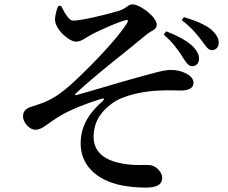

<svg xmlns="http://www.w3.org/2000/svg" viewBox="-20 -797 1040 876"><path d="M946 -568C963 -568 977 -580 978 -599C979 -622 967 -641 944 -662C916 -685 870 -704 819 -719L809 -705C856 -670 880 -638 899 -613C918 -589 928 -569 946 -568ZM855 -495C874 -494 887 -507 888 -527C889 -547 879 -567 856 -589C829 -613 787 -636 738 -654L727 -639C772 -600 792 -569 811 -540C827 -515 838 -496 855 -495ZM642 59C693 59 720 47 720 14C720 -12 692 -39 669 -43C642 -47 597 -40 543 -50C462 -63 408 -100 407 -171C407 -249 448 -293 491 -325C543 -364 641 -382 710 -384C751 -386 781 -384 805 -384C846 -384 863 -398 863 -419C863 -456 804 -478 762 -478C724 -478 681 -463 609 -444C541 -426 408 -385 328 -363C323 -362 321 -366 325 -370C432 -469 558 -563 648 -639C670 -658 695 -660 695 -684C695 -720 619 -777 585 -777C563 -777 560 -760 524 -748C462 -729 346 -702 313 -703C293 -703 274 -741 258 -771L245 -769C238 -752 231 -725 231 -709C231 -660 298 -607 326 -607C353 -607 368 -624 402 -642C441 -661 505 -691 546 -703C563 -709 569 -706 558 -689C516 -621 398 -500 345 -450C294 -400 247 -361 203 -340C176 -326 138 -315 114 -307C93 -298 85 -285 85 -265C85 -238 115 -205 141 -205C174 -205 194 -233 257 -270C301 -296 378 -327 442 -346C456 -350 458 -345 448 -335C402 -295 348 -235 348 -143C348 -43 419 18 511 43C546 53 600 59 642 59Z"/></svg>

Font: GenKiMin2 TW SB
Style: Regular
Weight: 600
Version: Version 2.100;PS 2.1;hotconv 16.6.51;makeotf.lib2.5.65220 DE